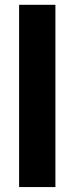

<svg xmlns="http://www.w3.org/2000/svg" viewBox="-20 -760 307 790"><path d="M58.6 0Q58.6 -26.4 58.6 -51.8Q58.6 -78.1 58.6 -104.5Q58.6 -161.1 58.6 -217.8Q58.6 -275.4 58.6 -332Q58.6 -388.7 58.6 -446.3Q58.6 -502.9 58.6 -559.6Q58.6 -604.5 58.6 -649.4Q58.6 -695.3 58.6 -740.2Q61.5 -740.2 64.5 -740.2Q66.4 -740.2 69.3 -740.2Q84 -740.2 98.6 -740.2Q113.3 -740.2 127.9 -740.2Q137.7 -740.2 147.5 -740.2Q158.2 -740.2 168 -740.2Q177.7 -740.2 187.5 -740.2Q198.2 -740.2 208 -740.2Q208 -737.3 208 -735.4Q208 -732.4 208 -730.5Q208 -647.5 208 -564.5Q208 -481.4 208 -398.4Q208 -340.8 208 -284.2Q208 -227.5 208 -169.9Q208 -125 208 -80.1Q208 -35.2 208 9.8Q205.1 9.8 203.1 9.8Q200.2 9.8 198.2 9.8Q183.6 9.8 168.9 9.8Q154.3 9.8 139.6 9.8Q128.9 9.8 119.1 9.8Q109.4 9.8 98.6 9.8Q88.9 9.8 79.1 9.8Q69.3 9.8 58.6 9.8Q58.6 7.8 58.6 4.9Q58.6 2.9 58.6 0Z"/></svg>

Font: LeFont
Style: Bold
Weight: 800
Designer: Leryon MEDIA
Version: Version 1.0